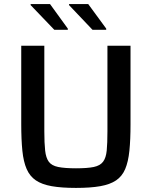

<svg xmlns="http://www.w3.org/2000/svg" viewBox="-20 -912 744 940"><path d="M352 8Q281 8 233 -0.5Q185 -9 155.5 -29Q126 -49 110.5 -84.5Q95 -120 89.5 -174Q84 -228 84 -304V-688H197V-269Q197 -211 201 -175Q205 -139 219 -120Q233 -101 265 -94.5Q297 -88 352 -88Q408 -88 439 -94.5Q470 -101 484.5 -120Q499 -139 502.5 -175Q506 -211 506 -269V-688H619V-304Q619 -228 613.5 -174Q608 -120 593 -84.5Q578 -49 548.5 -29Q519 -9 471 -0.5Q423 8 352 8ZM500 -766H433L318 -887V-892H412L500 -772ZM312 -766H246L130 -887V-892H225L312 -772Z"/></svg>

Font: Saira Thin Medium
Style: Regular
Weight: 500
Version: Version 1.101